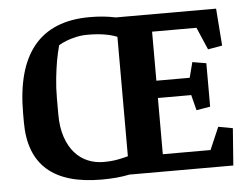

<svg xmlns="http://www.w3.org/2000/svg" viewBox="-50 -732 1033 804"><g transform="rotate(-5 467.0 -330.0)"><path d="M609.9 -309.1V-72.8H810.5L851.1 -167L911.6 -155.8L899.9 0H463.4Q437 5.4 408 8.1Q378.9 10.7 345.2 10.7Q42 10.7 42 -256.3V-294.9Q42 -386.7 61 -457Q80.1 -527.3 118.7 -575Q157.2 -622.6 216.1 -647Q274.9 -671.4 355 -671.4Q385.3 -671.4 411.9 -668.7Q438.5 -666 463.4 -660.6H885.3L897 -504.4L836.9 -493.7L796.4 -587.9H609.9V-381.8H750L766.6 -446.3L824.7 -436.5V-253.9L766.6 -244.1L750 -309.1ZM340.3 -598.6Q313.5 -598.6 291 -593.5Q268.6 -588.4 252 -582Q232.4 -574.7 217.3 -565.4Q209 -535.2 202.6 -500Q197.3 -469.2 192.9 -429.2Q188.5 -389.2 188.5 -343.3V-278.3Q188.5 -222.2 202.4 -181.4Q216.3 -140.6 240 -114Q263.7 -87.4 294.7 -74.7Q325.7 -62 359.9 -62Q393.6 -62 420.4 -67.1Q447.3 -72.3 463.4 -77.1V-579.1Q415.5 -598.6 340.3 -598.6Z"/></g></svg>

Font: Noticia Text
Style: Bold
Weight: 700
Designer: JM Sole
Foundry: JM Sole
Version: Version 1.003